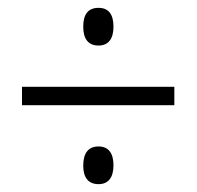

<svg xmlns="http://www.w3.org/2000/svg" viewBox="-20 -597 501 489"><path d="M231 -481C256 -481 269 -498 269 -529C269 -560 257 -577 231 -577C204 -577 192 -560 192 -529C192 -499 204 -481 231 -481ZM36 -329H424V-376H36ZM231 -128C256 -128 269 -145 269 -176C269 -206 257 -224 231 -224C205 -224 192 -207 192 -175C192 -146 204 -128 231 -128Z"/></svg>

Font: Noto Sans Hebrew Condensed Light
Style: Regular
Weight: 300
Width: 3
Designer: Monotype Design Team
Foundry: Monotype Imaging Inc.
Version: Version 2.004